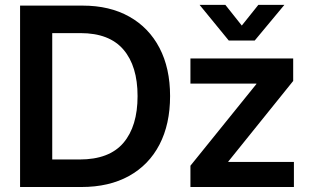

<svg xmlns="http://www.w3.org/2000/svg" viewBox="-20 -750 1245 770"><path d="M306.2 0H60.5V-727.5H311.5Q419.9 -727.5 498.5 -683.3Q577.1 -639.2 619.6 -557.9Q662.1 -476.6 662.1 -364.7Q662.1 -252 619.6 -170.2Q577.1 -88.4 497.3 -44.2Q417.5 0 306.2 0ZM189.5 -110.4H299.3Q418 -110.4 474.9 -177Q531.7 -243.7 531.7 -364.7Q531.7 -484.9 475.1 -551Q418.5 -617.2 303.2 -617.2H189.5ZM743.7 0V-85.4L1008.3 -413.1V-414.6H743.7V-515.6H1155.8V-425.3L895.5 -102.1V-100.6H1158.7V0ZM883.8 -730.5 949.7 -647.5 1016.1 -730.5H1120.1V-730L1001.5 -587.4H897.5L780.8 -730V-730.5Z"/></svg>

Font: Inter Display SemiBold
Style: Regular
Weight: 600
Designer: Rasmus Andersson
Foundry: rsms
Version: Version 4.001;git-9221beed3